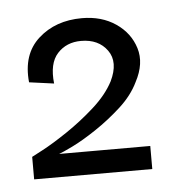

<svg xmlns="http://www.w3.org/2000/svg" viewBox="-33 -718 307 340"><g transform="rotate(-5 120.0 -547.5)"><path d="M15 -409V-449Q15 -449 34 -459Q53 -469 79 -486.5Q105 -504 129 -525.5Q153 -547 165 -570Q181 -603 165.5 -624.5Q150 -646 119 -646Q93 -646 77 -628.5Q61 -611 65 -575L21 -581Q16 -631 46.5 -658.5Q77 -686 124 -686Q159 -686 184 -669Q209 -652 217.5 -624.5Q226 -597 209 -565Q198 -542 176 -522Q154 -502 130 -486Q106 -470 87.5 -461Q69 -452 63 -450H225V-409Z"/></g></svg>

Font: Darker Grotesque Light SemiBold
Style: Regular
Weight: 600
Version: Version 1.000;gftools[0.9.28]